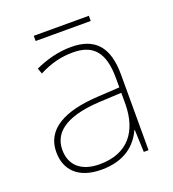

<svg xmlns="http://www.w3.org/2000/svg" viewBox="-121 -731 753 835"><g transform="rotate(-20 255.5 -314.0)"><path d="M384 -638H129V-614H384ZM264 -537C205 -537 150 -522 97 -498L106 -472C163 -501 211 -512 264 -512C357 -512 402 -463 402 -343V-300L299 -294C142 -285 48 -234 48 -129C48 -45 102 10 208 10C316 10 372 -42 400 -103H402L406 0H428V-350C428 -480 373 -537 264 -537ZM301 -270 402 -275V-220C400 -99 341 -15 208 -15C123 -15 76 -58 76 -129C76 -222 165 -263 301 -270Z"/></g></svg>

Font: Noto Sans Canadian Aboriginal Thin
Style: Regular
Weight: 100
Designer: Monotype Design Team, Typotheque's Kevin King
Foundry: Monotype Imaging Inc.
Version: Version 2.004